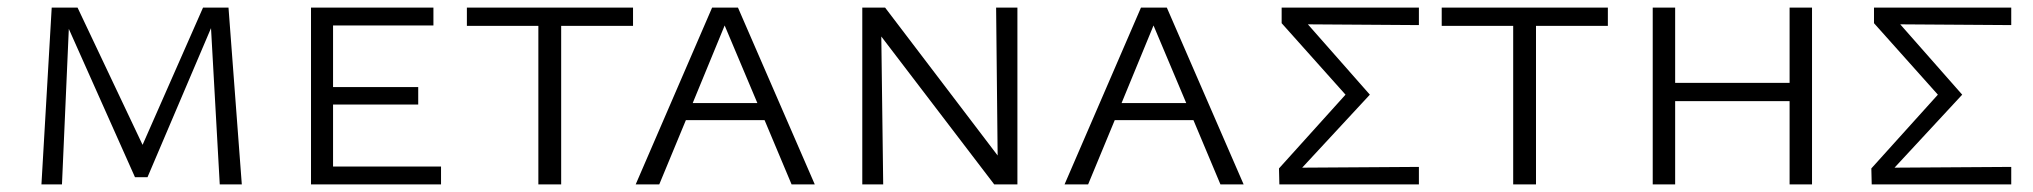

<svg xmlns="http://www.w3.org/2000/svg" viewBox="-20 -485 5346 505"><path d="M558 0 535 -411 368 -19H335L161 -409L143 0H89L116 -465H184L355 -104L514 -465H581L616 0Z M1140 -47V0H798V-465H1120V-418H856V-256H1080V-210H856V-47Z M1645 -417H1456V0H1396V-417H1208V-465H1645Z M1991 -169H1784L1714 0H1652L1853 -465H1921L2123 0H2062ZM1972 -214 1886 -418 1802 -214Z M2656 -465V0H2595L2298 -389L2303 0H2248V-465H2308L2604 -76L2600 -465Z M3119 -169H2912L2842 0H2780L2981 -465H3049L3251 0H3190ZM3100 -214 3014 -418 2930 -214Z M3712 -419 3420 -421 3583 -236 3405 -44 3712 -46V0H3345L3344 -42L3519 -236L3351 -424V-465H3712Z M4209 -417H4020V0H3960V-417H3772V-465H4209Z M4746 -465V0H4687V-219H4386V0H4327V-465H4386V-267H4687V-465Z M5270 -419 4978 -421 5141 -236 4963 -44 5270 -46V0H4903L4902 -42L5077 -236L4909 -424V-465H5270Z"/></svg>

Font: Ysabeau SC Semilight
Style: Regular
Weight: 300
Designer: Christian Thalmann (Catharsis Fonts)
Version: Version 0.003